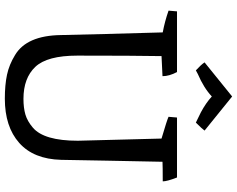

<svg xmlns="http://www.w3.org/2000/svg" viewBox="-113 -855 980 794"><g transform="rotate(90 377.0 -458.0)"><path d="M730 -641Q667 -641 649 -640Q647 -560 644.5 -413.5Q642 -267 641 -221Q638 -107 571 -47.5Q504 12 388 12Q331 12 289 3Q247 -6 208 -30Q127 -78 125 -220Q122 -364 114 -641Q70 -649 24 -665L27 -700H278Q295 -668 295 -640Q295 -640 212 -636Q210 -520 210 -288Q210 -163 256.5 -114Q303 -65 389 -65Q426 -65 453.5 -73Q481 -81 508 -104Q562 -150 562 -290Q562 -291 553 -636Q475 -659 463 -665L466 -700H714Q730 -659 730 -641ZM379 -928 520 -814Q514 -805 487 -778Q486 -779 471.5 -785.5Q457 -792 444 -799Q405 -820 379 -844Q344 -811 286 -786Q272 -779 271 -778Q247 -800 238 -814Z"/></g></svg>

Font: Inika
Style: Regular
Weight: 400
Designer: Constanza Artigas Preller
Foundry: Constanza Artigas Preller
Version: Version 1.001